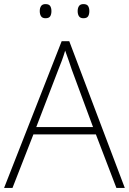

<svg xmlns="http://www.w3.org/2000/svg" viewBox="-20 -917 630 937"><path d="M548 0 448 -261H143L41 0H0L281 -716H318L589 0ZM330 -578Q325 -595 316 -619.5Q307 -644 298 -670Q291 -646 282 -621.5Q273 -597 265 -578L157 -297H434ZM174 -863Q174 -878 180.5 -887.5Q187 -897 202 -897Q219 -897 225 -887.5Q231 -878 231 -863Q231 -847 225 -837.5Q219 -828 202 -828Q187 -828 180.5 -837.5Q174 -847 174 -863ZM359 -863Q359 -878 365.5 -887.5Q372 -897 387 -897Q404 -897 410 -887.5Q416 -878 416 -863Q416 -847 410 -837.5Q404 -828 387 -828Q372 -828 365.5 -837.5Q359 -847 359 -863Z"/></svg>

Font: Noto Sans Gujarati UI ExtraLight
Style: Regular
Weight: 200
Designer: Jelle Bosma - Monotype Design Team, Universal Thirst
Foundry: Monotype Imaging Inc.
Version: Version 2.106; ttfautohint (v1.8.4.7-5d5b)